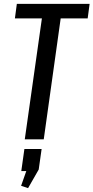

<svg xmlns="http://www.w3.org/2000/svg" viewBox="-20 -720 483 992"><path d="M443 -700 433 -625H246L300 -671L206 0H108L203 -671L242 -625H57L67 -700ZM195 50 180 156 125 252 89 240 138 101 174 164H90L106 50Z"/></svg>

Font: Pathway Extreme Condensed Medium
Style: Italic
Weight: 500
Width: 3
Italic angle: -8°
Version: Version 1.001;gftools[0.9.26]